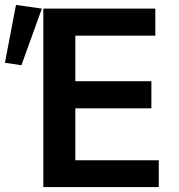

<svg xmlns="http://www.w3.org/2000/svg" viewBox="-108 -760 728 780"><path d="M68 -725H523V-615H198V-430H507V-320H198V-109H537V0H68ZM62 -725 -21 -495 -88 -505 -43 -740Z"/></svg>

Font: JuliaMono
Style: Bold
Weight: 700
Monospace: yes
Designer: cormullion
Foundry: corm
Version: Version 0.055; ttfautohint (v1.8.4)